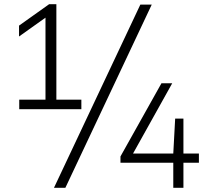

<svg xmlns="http://www.w3.org/2000/svg" viewBox="-20 -830 983 918"><path d="M197.5 -319V-771.5L215 -758L71 -655.5V-707.5L215 -810H249.5V-319ZM72 -308V-353.5H369V-308ZM238 68 651 -808H705.5L292.5 68ZM556 -52V-82L752 -432H803.5L608 -81.5L600 -96H931V-52ZM808.5 68V-96L817.5 -263H857V68Z"/></svg>

Font: Encode Sans SC SemiExpanded Light
Style: Regular
Weight: 300
Width: 6
Designer: Multiple Designers
Foundry: Impallari Type
Version: Version 3.002